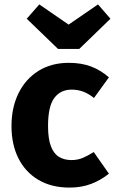

<svg xmlns="http://www.w3.org/2000/svg" viewBox="-20 -833 521 870"><path d="M292 -548.3Q348.3 -548.3 392.1 -531.9Q435.9 -515.5 473.5 -482.6L405.9 -389.1Q380.7 -409.1 356.4 -418Q332.1 -426.9 304.7 -426.9Q254.5 -426.9 226.1 -389.2Q197.7 -351.5 197.7 -262.2Q197.7 -203.2 211.1 -169.2Q224.5 -135.3 248.3 -121.5Q272 -107.7 303.5 -107.7Q331.5 -107.7 353.7 -117Q376 -126.2 404.8 -144L473.5 -46Q437.3 -16.8 393.5 0.1Q349.8 17 295.1 17Q213.5 17 154.5 -17.7Q95.6 -52.4 63.8 -115.1Q32.1 -177.7 32.1 -261.5Q32.1 -346.1 64 -410.7Q95.8 -475.2 154.3 -511.8Q212.9 -548.3 292 -548.3ZM290.9 -721.5 424.1 -813 480.5 -748.1 339.3 -611.4H242.8L101.2 -748.1L158 -813Z"/></svg>

Font: Fira Sans Variable
Style: Regular
Weight: 400
Designer: Carrois Corporate & Edenspiekermann AG
Foundry: Carrois Corporate GbR & Edenspiekermann AG
Version: Version 4.202